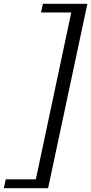

<svg xmlns="http://www.w3.org/2000/svg" viewBox="-50 -770 476 1002"><path d="M174 -750H406L201 212H-30L-20 166H137L322 -705H164Z"/></svg>

Font: Afta sans
Style: Italic
Weight: 400
Italic angle: -12°
Designer: par.qink
Foundry: Oriol Esparraguera Font
Version: Version 1.000